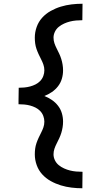

<svg xmlns="http://www.w3.org/2000/svg" viewBox="-20 -853 540 1026"><path d="M420 153Q391 153 362 149.5Q333 146 305 137.5Q277 129 251 114.5Q225 100 205.5 78.5Q186 57 176 29Q166 1 166 -28Q166 -44 168 -59Q170 -74 175 -88.5Q180 -103 186.5 -117Q193 -131 200 -144.5Q207 -158 212 -172.5Q217 -187 217 -203Q217 -218 211.5 -233Q206 -248 195 -259.5Q184 -271 170 -278Q156 -285 141 -289Q126 -293 110.5 -294.5Q95 -296 79 -296V-318L80 -384Q95 -384 110.5 -385.5Q126 -387 141 -391Q156 -395 170 -402Q184 -409 195 -420.5Q206 -432 211.5 -447Q217 -462 217 -477Q217 -493 212 -507.5Q207 -522 200 -535.5Q193 -549 186.5 -563Q180 -577 175 -591.5Q170 -606 168 -621Q166 -636 166 -652Q166 -681 176 -709Q186 -737 205.5 -758.5Q225 -780 251 -794.5Q277 -809 305 -817.5Q333 -826 362 -829.5Q391 -833 421 -833L420 -745Q404 -745 387 -743.5Q370 -742 354 -738Q338 -734 322.5 -727Q307 -720 294 -709.5Q281 -699 273.5 -683.5Q266 -668 266 -652Q266 -636 271 -621.5Q276 -607 283 -593.5Q290 -580 296.5 -566Q303 -552 307.5 -537.5Q312 -523 314.5 -507.5Q317 -492 317 -477Q317 -454 310.5 -432Q304 -410 290 -392Q276 -374 257 -361Q238 -348 217 -340Q238 -332 257 -319Q276 -306 290 -288Q304 -270 310.5 -248Q317 -226 317 -203Q317 -188 314.5 -172.5Q312 -157 307.5 -142.5Q303 -128 296.5 -114Q290 -100 283 -86.5Q276 -73 271 -58.5Q266 -44 266 -28Q266 -12 273.5 3.5Q281 19 294 29.5Q307 40 322.5 47Q338 54 354 58Q370 62 387 63.5Q404 65 421 65Z"/></svg>

Font: Zed Sans Semibold
Style: Regular
Weight: 600
Designer: Belleve Invis
Foundry: Belleve Invis
Version: Version 1.0.0; ttfautohint (v1.8.4)